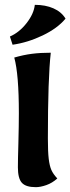

<svg xmlns="http://www.w3.org/2000/svg" viewBox="-20 -765 291 794"><path d="M54 -73Q54 -104 56 -172Q58 -248 58 -297Q58 -458 39 -527Q77 -538 112 -542.5Q147 -547 190 -547Q178 -441 178 -192Q178 -137 181.5 -108Q185 -79 192.5 -62Q200 -45 217 -27Q196 -8 171.5 0.5Q147 9 128 9Q87 9 70.5 -9Q54 -27 54 -73ZM21 -614Q60 -631 90 -669.5Q120 -708 124 -745Q168 -745 201 -730.5Q234 -716 251 -688Q218 -648 156.5 -618.5Q95 -589 32 -580Z"/></svg>

Font: Mirza
Style: Bold
Weight: 700
Designer: Arabic design by Kourosh Beigpour, Latin design by Eduardo Tunni, engineering by Lasse Fister
Version: Version 1.0010g